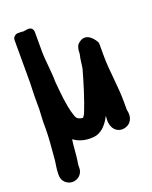

<svg xmlns="http://www.w3.org/2000/svg" viewBox="-140 -595 709 896"><g transform="rotate(-20 215.0 -147.0)"><path d="M29.5 -48.2C29.4 -5.5 24.8 36.3 21.6 78L19.6 101.9C18.3 117.3 12.5 139.6 12.5 166V174C12.5 203.3 36.9 224.5 63.5 224.5C90.1 224.5 114.5 203.3 114.5 174V166C114.5 163.3 114.5 162.3 115.2 155.1C120.1 127.2 122.7 93.5 125.2 62.6C126.3 55.8 127.8 44.8 128.6 36.2C152.5 53.7 182.4 63.8 220.5 61.5C235.3 61 250.9 58.2 269.2 44.5C287.7 30.8 303 9.2 313.5 -12.3V-4C313.5 -2.8 305.2 44.7 339.5 66C361.7 79.8 391.2 71.2 404.7 55.9C426.4 31.4 416.2 -0.5 415.5 -5.1V-44C415.5 -124.1 400.5 -205.1 400.5 -277V-337.3C400.5 -341.6 399.4 -346 397.2 -349.7C397.2 -349.7 359.5 -421.6 309.7 -371.7C301.9 -363.9 298.5 -344.3 298.5 -334C298.5 -330.2 298.5 -328.9 298.2 -325.9C291.7 -302.6 289.7 -266.4 286.8 -255.9C272.3 -202.8 245.5 -114.8 224.3 -63.3C218.8 -49.8 216.3 -47.5 210.6 -40.1C208.7 -40.1 207.2 -40.3 206.9 -40.4C183.7 -44.7 178.4 -49.7 171 -77.4C157.5 -120.7 151.5 -183.8 146.5 -243.6C146.2 -295.1 136.5 -353.4 136.5 -398V-492.6C136.5 -516 117.3 -518.8 107.7 -517.3L87.4 -514.2C84.5 -514.6 79.4 -515.5 74 -515.5H59.5C48.8 -515.5 34.5 -505.6 34.5 -490.5V-281C34.5 -261.1 32.5 -236.7 32.5 -213V-177.1C34.4 -138.3 27.6 -100.3 29.5 -48.2Z"/></g></svg>

Font: Take Off
Style: YouHoser
Weight: 400
Foundry: Cannot Into Space Fonts
Version: Version 0.89